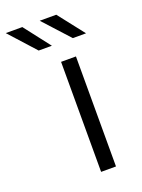

<svg xmlns="http://www.w3.org/2000/svg" viewBox="-230 -796 639 861"><g transform="rotate(-20 89.5 -365.5)"><path d="M99 0V-525H170V0ZM185 -607 72 -731H151L248 -607ZM22 -607 -90 -731H-11L85 -607Z"/></g></svg>

Font: Montserrat Thin
Style: Regular
Weight: 400
Version: Version 9.000